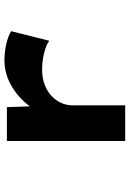

<svg xmlns="http://www.w3.org/2000/svg" viewBox="120 -702 582 862"><g transform="rotate(-90 411.0 -271.0)"><path d="M209 0V-531H361L368 -332L318 -331Q334 -390 372 -437.5Q410 -485 462 -513.5Q514 -542 571 -542Q608 -542 643.5 -534Q679 -526 702 -512L659 -341Q638 -356 601.5 -364.5Q565 -373 530 -373Q491 -373 460.5 -361Q430 -349 409.5 -329Q389 -309 379 -285Q369 -261 369 -236V0Z"/></g></svg>

Font: Lexend Zetta
Style: Bold
Weight: 700
Designer: Bonnie Shaver-Troup, Thomas Jockin
Foundry: Lexend
Version: Version 1.007